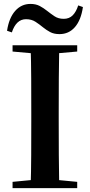

<svg xmlns="http://www.w3.org/2000/svg" viewBox="-20 -975 466 995"><path d="M16.5 -815.6Q26.6 -882.2 58.6 -918.4Q90.6 -954.7 138 -954.7Q165.8 -954.7 186.1 -943.9Q206.3 -933.1 223.8 -919Q242.5 -904.2 262.4 -890.8Q282.4 -877.4 310.3 -877.4Q339 -877.4 357 -895.8Q375 -914.1 385.3 -947L409.7 -938.5Q400 -871.2 368.4 -834.7Q336.8 -798.2 288.4 -798.2Q259.6 -798.2 239.7 -808.9Q219.9 -819.6 202.9 -833.4Q185.1 -848.2 164.4 -861.8Q143.6 -875.5 114.9 -875.5Q89.1 -875.5 70.7 -858.1Q52.4 -840.8 41.4 -807.1ZM45.1 0V-32.6L198.2 -47.3H226L380.1 -32.6V0ZM138.6 0Q141.4 -85.2 141.7 -171.8Q142.1 -258.5 142.1 -346.1V-393.6Q142.1 -481.3 141.7 -567.7Q141.4 -654.1 138.6 -740.5H287Q285.3 -655.6 284.8 -568.4Q284.3 -481.3 284.3 -393.6V-346.9Q284.3 -259.9 284.8 -173.3Q285.3 -86.6 287 0ZM45.1 -707.9V-740.5H380.1V-707.9L226 -694.2H198.2Z"/></svg>

Font: Early Summer Mincho VF
Style: Regular
Weight: 250
Designer: GuiWonder
Version: Version 1.002